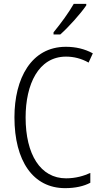

<svg xmlns="http://www.w3.org/2000/svg" viewBox="-20 -967 528 997"><path d="M428 -939V-947H363C336 -900 298 -848 258 -799V-788H293C336 -826 398 -895 428 -939ZM323 -673C363 -673 403 -663 440 -642L462 -690C420 -713 373 -724 322 -724C142 -724 55 -559 55 -358C55 -131 152 10 318 10C371 10 415 0 449 -18V-69C416 -54 374 -41 323 -41C190 -41 113 -165 113 -357C113 -528 179 -673 323 -673Z"/></svg>

Font: Noto Sans Armenian Condensed Light
Style: Regular
Weight: 300
Width: 3
Designer: Monotype Design Team
Foundry: Monotype Imaging Inc.
Version: Version 2.008